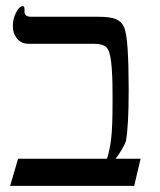

<svg xmlns="http://www.w3.org/2000/svg" viewBox="-20 -608 522 628"><path d="M418.9 0H13.2L39.1 -88.9H330.1Q339.8 -119.6 344 -158Q348.1 -196.3 348.1 -269V-302.2Q348.1 -364.3 343.8 -403.3Q339.4 -442.4 327.9 -453.6Q316.4 -464.8 287.1 -464.8H73.2Q49.8 -464.8 35.9 -481.7Q22 -498.5 22 -523.9Q22 -546.4 32.7 -567.1Q43.5 -587.9 54.2 -587.9Q60.1 -587.9 60.1 -579.1V-569.8Q60.1 -553.2 82 -553.2H298.8Q340.3 -553.2 358.6 -545.7Q377 -538.1 385.5 -519.8Q394 -501.5 397.5 -447.3Q400.9 -393.1 400.9 -313Q400.9 -196.3 392.1 -147.9Q389.2 -136.7 377.7 -117.7Q366.2 -98.6 357.9 -88.9H439.9Z"/></svg>

Font: Tinos
Style: Regular
Weight: 400
Designer: Steve Matteson
Foundry: Monotype Imaging Inc.
Version: Version 1.23